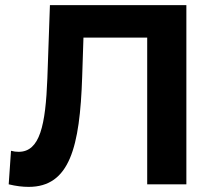

<svg xmlns="http://www.w3.org/2000/svg" viewBox="-20 -720 838 750"><path d="M92 10C252 10 292 -145 301 -420L306 -573H555V0H708V-700H175L165 -414C158 -231 136 -127 53 -127C43 -127 34 -128 23 -131L14 0C43 7 68 10 92 10Z"/></svg>

Font: Montserrat-Alt1
Style: Bold
Weight: 700
Designer: Differentunic
Foundry: Differentunic
Version: Version 7.222